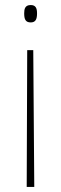

<svg xmlns="http://www.w3.org/2000/svg" viewBox="-20 -550 243 762"><path d="M127 -497C127 -517 122 -530 102 -530C79 -530 76 -514 76 -497C76 -474 81 -461 102 -461C122 -461 127 -475 127 -497ZM88 -351 86 192H116L112 -351Z"/></svg>

Font: Noto Sans Khmer UI Condensed Thin
Style: Regular
Weight: 100
Width: 3
Designer: Danh Hong and the Monotype Design Team
Foundry: Monotype Imaging Inc.
Version: Version 2.002